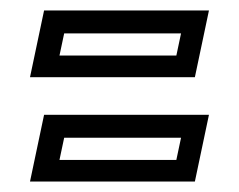

<svg xmlns="http://www.w3.org/2000/svg" viewBox="-20 -486 458 368"><path d="M37.5 -138 64.5 -266H380.5L353.5 -138ZM94 -179.5H318L327 -222H103ZM37.5 -338 64.5 -466H380.5L353.5 -338ZM94 -379.5H318L327 -422H103Z"/></svg>

Font: Tourney Thin Medium
Style: Italic
Weight: 500
Italic angle: -12°
Version: Version 1.015